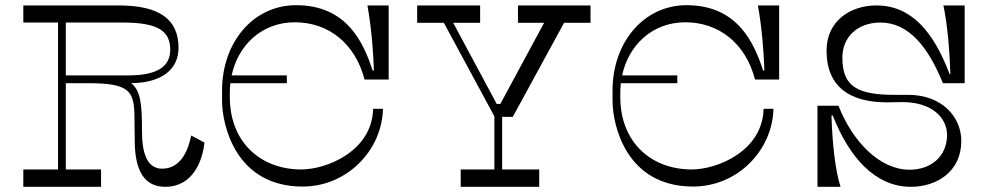

<svg xmlns="http://www.w3.org/2000/svg" viewBox="-20 -721 3825 741"><path d="M718 -198C706 -139 677 -70 606 -70C550 -70 528 -125 528 -214C528 -315 524 -371 486 -400C606 -401 669 -455 669 -536C669 -649 592 -700 438 -700H70V-634H204V-67H70V0H370V-67H234V-400H314C480 -400 499 -373 499 -263L500 -179C500 -56 541 0 618 0C724 0 762 -100 769 -171ZM234 -430V-634H454C591 -634 637 -601 637 -529C637 -466 590 -430 475 -430Z M1118 -635C1248 -635 1351 -553 1387 -414H1480V-700H1398C1414 -612 1421 -516 1423 -449H1418C1384 -554 1320 -701 1123 -701C956 -701 837 -556 837 -372V-333C837 -237 890 -1 1148 -1C1318 -1 1454 -139 1458 -301H1420C1416 -137 1240 -67 1143 -67C984 -67 867 -174 867 -346V-366C867 -377 868 -389 869 -400H1087V-430H874C898 -544 988 -635 1118 -635Z M1959 -270 2157 -633H2259V-700H1979V-633H2080L1911 -320H1897L1729 -633H1833V-700H1590V-633H1693L1888 -272V-67H1758V0H2061V-67H1918V-270Z M2625 -635C2755 -635 2858 -553 2894 -414H2987V-700H2905C2921 -612 2928 -516 2930 -449H2925C2891 -554 2827 -701 2630 -701C2463 -701 2344 -556 2344 -372V-333C2344 -237 2397 -1 2655 -1C2825 -1 2961 -139 2965 -301H2927C2923 -137 2747 -67 2650 -67C2491 -67 2374 -174 2374 -346V-366C2374 -377 2375 -389 2376 -400H2594V-430H2381C2405 -544 2495 -635 2625 -635Z M3135 -313V0H3224C3203 -65 3192 -170 3189 -275H3194C3258 -112 3359 0 3495 0C3597 0 3690 -60 3690 -177C3690 -271 3614 -355 3485 -355H3432C3291 -355 3231 -386 3231 -498C3231 -579 3290 -634 3378 -634C3488 -634 3563 -538 3619 -400H3703V-700H3621C3637 -624 3645 -523 3648 -435H3645C3583 -597 3499 -700 3362 -700C3263 -700 3170 -641 3170 -526C3170 -384 3262 -326 3403 -326C3423 -326 3443 -327 3462 -327C3578 -327 3635 -266 3635 -200C3635 -120 3576 -66 3490 -66C3375 -66 3270 -175 3216 -313Z"/></svg>

Font: Space Cowgirl Light
Style: Regular
Weight: 300
Designer: Valery Marier
Foundry: Valery Marier
Version: Version 1.000;hotconv 1.0.109;makeotfexe 2.5.65596